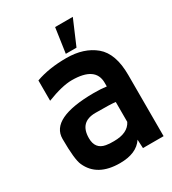

<svg xmlns="http://www.w3.org/2000/svg" viewBox="-149 -661 674 752"><g transform="rotate(-30 187.5 -284.5)"><path d="M298.3 -579.1 250.5 -467.3H202.1L218.3 -579.1ZM57.1 -430.7Q116.2 -452.1 195.3 -452.1Q274.4 -452.1 323.7 -411.1Q372.6 -370.1 372.6 -273.4V3.4H279.3L277.3 -35.6Q247.6 9.8 172.4 9.8Q70.3 9.8 37.1 -64.5Q24.4 -91.8 24.4 -185.3Q24.4 -278.8 219.2 -279.8Q253.4 -279.8 277.3 -276.4V-293Q277.3 -366.2 170.4 -366.2Q127 -366.2 57.1 -338.9ZM115.2 -135.7Q115.2 -86.9 159.2 -79.1Q174.3 -76.2 194.8 -76.7Q257.8 -76.7 277.3 -116.2V-206.1Q258.8 -209 187 -209Q115.2 -209 115.2 -135.7Z"/></g></svg>

Font: Keraleeyam
Style: Regular
Weight: 400
Designer: Hussain K. H.
Foundry: Swathanthra Malayalam Computing(SMC) http://smc.org.in
Version: Version 3.0.0+20221109